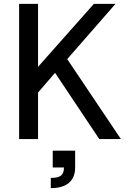

<svg xmlns="http://www.w3.org/2000/svg" viewBox="-20 -720 664 994"><path d="M79 0H177V-241L265 -343L494 0H606L328 -414L578 -700H466L177 -374V-700H79ZM243 201V254C325 254 369 217 369 147V60H253V147H311C311 187 293 201 243 201Z"/></svg>

Font: Uncut Sans Medium
Style: Regular
Weight: 500
Designer: Kasper Nordkvist
Foundry: UNCUT.wtf
Version: Version 1.304;Glyphs 3.2 (3246)